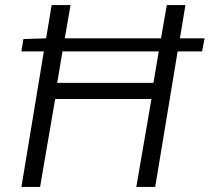

<svg xmlns="http://www.w3.org/2000/svg" viewBox="-20 -742 832 762"><path d="M73 -587 163 -590 185 -722H260L237 -590H619L642 -722H716L694 -590H792L782 -538H685L596 0H521L581 -349H199L139 0H65L154 -538H65ZM589 -413 610 -538H228L207 -413Z"/></svg>

Font: Nebula Sans Book
Style: Regular
Weight: 400
Italic angle: -9°
Designer: Paul D. Hunt for Adobe (as Source Sans)
Foundry: Nebula Entertainment & Broadcasting LLC
Version: Version 1.010